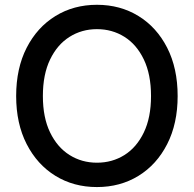

<svg xmlns="http://www.w3.org/2000/svg" viewBox="-20 -758 796 789"><path d="M378.4 10.7Q282.7 10.7 207.8 -35.4Q132.8 -81.5 89.6 -165.8Q46.4 -250 46.4 -363.3Q46.4 -477.5 89.6 -561.8Q132.8 -646 207.8 -692.1Q282.7 -738.3 378.4 -738.3Q474.1 -738.3 549.1 -692.1Q624 -646 667 -561.8Q710 -477.5 710 -363.3Q710 -250 667 -165.8Q624 -81.5 549.1 -35.4Q474.1 10.7 378.4 10.7ZM378.4 -89.4Q440.9 -89.4 491.2 -120.8Q541.5 -152.3 571 -213.6Q600.6 -274.9 600.6 -363.3Q600.6 -452.1 571 -513.7Q541.5 -575.2 491.2 -606.7Q440.9 -638.2 378.4 -638.2Q315.9 -638.2 265.6 -606.4Q215.3 -574.7 185.8 -513.4Q156.2 -452.1 156.2 -363.3Q156.2 -274.9 185.8 -213.9Q215.3 -152.8 265.6 -121.1Q315.9 -89.4 378.4 -89.4Z"/></svg>

Font: Inter 24pt Medium
Style: Regular
Weight: 500
Designer: Rasmus Andersson
Foundry: rsms
Version: Version 4.001;git-66647c0bb